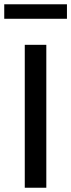

<svg xmlns="http://www.w3.org/2000/svg" viewBox="-56 -880 334 900"><path d="M60.1 -669.9H161.1V0H60.1ZM-36.1 -792V-859.9H257.8V-792Z"/></svg>

Font: LT Wave
Style: Regular
Weight: 400
Designer: Daniel Lyons
Version: Version 2.5 (Glyphs App)